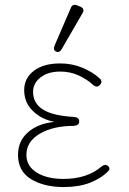

<svg xmlns="http://www.w3.org/2000/svg" viewBox="-20 -746 523 778"><path d="M238 12Q159 12 106 -20Q53 -52 53 -118Q53 -175 94 -210.5Q135 -246 201 -252Q149 -262 113.5 -296Q78 -330 78 -381Q78 -429 117 -459Q156 -489 224 -489Q272 -489 314 -471.5Q356 -454 384 -428Q398 -415 384 -401Q372 -389 357 -402Q335 -423 300.5 -439.5Q266 -456 224 -456Q175 -456 144.5 -432.5Q114 -409 114 -374Q114 -328 153.5 -302.5Q193 -277 281 -272Q301 -270 301 -254Q301 -238 280 -236Q195 -236 141 -204Q87 -172 87 -119Q87 -73 128.5 -47Q170 -21 237 -21Q333 -21 391 -71Q406 -83 417 -74Q429 -64 419 -53Q390 -23 344.5 -5.5Q299 12 238 12ZM230 -547Q221 -531 207 -537Q194 -543 201 -561L267 -714Q274 -732 293 -724L306 -719Q325 -710 314 -692Z"/></svg>

Font: Zen Maru Gothic Light
Style: Regular
Weight: 300
Designer: Yoshimichi Ohira
Foundry: Positype
Version: Version 1.001